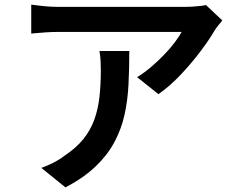

<svg xmlns="http://www.w3.org/2000/svg" viewBox="-20 -765 1040 836"><path d="M948 -676Q941 -668 930 -654Q919 -640 913 -630Q891 -592 853 -541.5Q815 -491 768 -441Q721 -391 670 -355L577 -429Q608 -448 638 -473.5Q668 -499 694.5 -526.5Q721 -554 740.5 -580Q760 -606 771 -626Q757 -626 724.5 -626Q692 -626 647.5 -626Q603 -626 552 -626Q501 -626 450.5 -626Q400 -626 356 -626Q312 -626 280 -626Q248 -626 236 -626Q205 -626 177.5 -624Q150 -622 116 -619V-745Q144 -741 174.5 -738Q205 -735 236 -735Q248 -735 281 -735Q314 -735 360 -735Q406 -735 459 -735Q512 -735 564.5 -735Q617 -735 662.5 -735Q708 -735 740.5 -735Q773 -735 785 -735Q798 -735 816 -736Q834 -737 851.5 -739Q869 -741 877 -743ZM543 -543Q543 -467 539.5 -397Q536 -327 522 -264.5Q508 -202 478 -146Q448 -90 396.5 -40.5Q345 9 265 51L160 -34Q183 -42 209.5 -55Q236 -68 261 -87Q312 -121 343 -159.5Q374 -198 390.5 -243.5Q407 -289 413 -342.5Q419 -396 419 -457Q419 -479 418 -499.5Q417 -520 413 -543Z"/></svg>

Font: Noto Sans SC SemiBold
Style: Regular
Weight: 600
Designer: Ryoko NISHIZUKA 西塚涼子 (kana, bopomofo & ideographs); Paul D. Hunt (Latin, Greek & Cyrillic); Sandoll Communications 산돌커뮤니
Foundry: Adobe
Version: Version 2.004-H2;hotconv 1.0.118;makeotfexe 2.5.65603